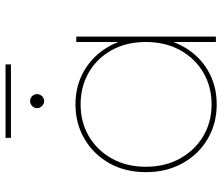

<svg xmlns="http://www.w3.org/2000/svg" viewBox="-76 -744 822 711"><g transform="rotate(-90 335.5 -388.0)"><path d="M305 3Q234 3 177 -30.5Q120 -64 87 -123.5Q54 -183 54 -259Q54 -336 87 -394.5Q120 -453 177 -486.5Q234 -520 305 -520Q376 -520 432 -486.5Q488 -453 520.5 -394.5Q553 -336 553 -259Q553 -183 520.5 -123.5Q488 -64 432 -30.5Q376 3 305 3ZM305 -16Q371 -16 423.5 -47Q476 -78 506 -133Q536 -188 536 -259Q536 -331 506 -385.5Q476 -440 423.5 -470.5Q371 -501 305 -501Q239 -501 187 -470.5Q135 -440 104.5 -385.5Q74 -331 74 -259Q74 -188 104.5 -133Q135 -78 187 -47Q239 -16 305 -16ZM536 0V-190L546 -260L536 -330V-517H556V0ZM317 -636Q307 -636 299 -644Q291 -652 291 -662Q291 -673 299 -680.5Q307 -688 317 -688Q328 -688 335.5 -680.5Q343 -673 343 -662Q343 -652 335.5 -644Q328 -636 317 -636ZM181 -759V-779H453V-759Z"/></g></svg>

Font: Montserrat Alternates Thin
Style: Regular
Weight: 100
Designer: Julieta Ulanovsky
Foundry: Julieta Ulanovsky
Version: Version 9.000